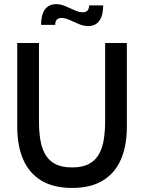

<svg xmlns="http://www.w3.org/2000/svg" viewBox="-20 -912 710 946"><path d="M335 14Q242.5 14 182.8 -22.8Q123 -59.5 94 -126.8Q65 -194 65 -286V-700H172V-315Q172 -268 178.2 -226.5Q184.5 -185 201.5 -153.8Q218.5 -122.5 250.8 -104.8Q283 -87 335 -87Q387 -87 419.2 -104.8Q451.5 -122.5 468.5 -154Q485.5 -185.5 491.8 -226.8Q498 -268 498 -315V-700H605V-286Q605 -194 576 -126.8Q547 -59.5 487.2 -22.8Q427.5 14 335 14ZM414.5 -783.5Q392 -783.5 368.5 -793.5Q345 -803.5 323.2 -813.5Q301.5 -823.5 283.5 -823.5Q252 -823.5 252 -789.5H182.5Q182.5 -839.5 201.5 -865.5Q220.5 -891.5 256.5 -891.5Q279 -891.5 302.5 -881.5Q326 -871.5 347.8 -861.5Q369.5 -851.5 387.5 -851.5Q419 -851.5 419 -885.5H488.5Q488.5 -836.5 469.8 -810Q451 -783.5 414.5 -783.5Z"/></svg>

Font: Cabin SemiCondensedMedium
Style: Regular
Weight: 500
Width: 4
Designer: Pablo Impallari
Foundry: Pablo Impallari. http://www.impallari.com Igino Marini. http://www.ikern.com
Version: Version 3.001